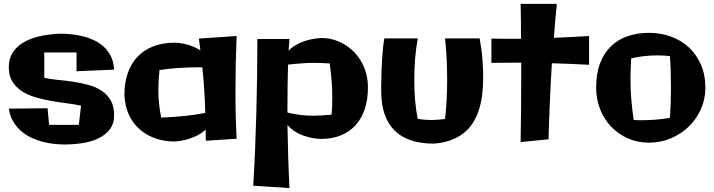

<svg xmlns="http://www.w3.org/2000/svg" viewBox="-20 -703 3648 981"><path d="M563 -113.8Q563 -70.8 541 -42.2Q519 -13.7 483.4 3.7Q447.8 21 402.3 28.1Q356.9 35.2 310.1 35.2Q284.2 35.2 254.6 32Q225.1 28.8 195.3 20.8Q165.5 12.7 137.5 -0.7Q109.4 -14.2 86.4 -34.7Q63.5 -55.2 47.1 -83Q30.8 -110.8 24.9 -147.9L223.1 -149.9L231 -64.9H382.8L394 -163.1Q363.8 -169.9 324.7 -174.8Q285.6 -179.7 244.6 -186.8Q203.6 -193.8 164.1 -205.1Q124.5 -216.3 93.8 -235.8Q63 -255.4 43.9 -285.2Q24.9 -314.9 24.9 -358.9Q24.9 -406.2 47.9 -438.7Q70.8 -471.2 108.2 -491Q145.5 -510.7 192.9 -520Q240.2 -529.3 289.1 -530.8Q314.9 -530.8 345 -527.8Q375 -524.9 404.8 -517.3Q434.6 -509.8 462.2 -496.6Q489.7 -483.4 511.5 -463.1Q533.2 -442.9 547.1 -414.3Q561 -385.7 563 -347.2L371.1 -338.9V-435.1H206.1V-305.2Q237.8 -298.3 276.9 -294.7Q315.9 -291 355.5 -285.2Q395 -279.3 432.4 -269Q469.7 -258.8 498.8 -239.7Q527.8 -220.7 545.4 -190.4Q563 -160.2 563 -113.8Z M1031.7 16.1Q1031.7 2 1031.2 -12.5Q1030.8 -26.9 1030.8 -41Q1004.9 -17.6 976.8 -5.6Q948.7 6.3 925.3 12.2Q897.9 19 871.1 20Q822.3 20 777.1 5.1Q731.9 -9.8 696.8 -39.6Q661.6 -69.3 639.9 -114Q618.2 -158.7 615.7 -217.8Q615.7 -277.3 631.8 -326.4Q647.9 -375.5 680.2 -410.6Q712.4 -445.8 760.3 -465.1Q808.1 -484.4 871.1 -484.9Q873 -484.9 886 -484.1Q898.9 -483.4 918 -479.7Q937 -476.1 959.5 -468Q981.9 -460 1003.9 -445.8L996.1 -505.9L1189 -519Q1183.1 -378.9 1183.1 -240.2Q1183.1 -206.5 1183.3 -176.5Q1183.6 -146.5 1184.3 -116.9Q1185.1 -87.4 1186.3 -57.4Q1187.5 -27.3 1189 5.9ZM803.7 -102.1Q861.8 -104.5 918 -109.9Q974.1 -115.2 1028.8 -126Q1027.3 -186.5 1023.7 -243.2Q1020 -299.8 1013.7 -358.9H985.8Q938.5 -358.9 890.9 -355.7Q843.3 -352.5 794.9 -345.2Q789.1 -293.9 789.1 -242.2Q789.1 -222.7 790 -205.8Q791 -189 792.7 -172.4Q794.4 -155.8 797.1 -138.7Q799.8 -121.6 803.7 -102.1Z M1859.9 -254.9Q1859.9 -193.8 1843.5 -145.3Q1827.1 -96.7 1796.4 -63Q1765.6 -29.3 1721.2 -11.2Q1676.8 6.8 1620.6 6.8Q1588.4 5.9 1557.1 -2Q1543.9 -5.4 1529.5 -10.5Q1515.1 -15.6 1500.7 -23.2Q1486.3 -30.8 1473.1 -41Q1460 -51.3 1448.7 -64.9Q1450.2 18.6 1452.6 100.3Q1455.1 182.1 1459 257.8L1273.9 246.1Q1279.3 159.7 1283.2 64.5Q1287.1 -30.8 1289.8 -127.7Q1292.5 -224.6 1293.7 -320.3Q1294.9 -416 1294.9 -503.9H1459Q1456.1 -473.6 1454.6 -443.8Q1465.8 -456.1 1479.2 -465.1Q1492.7 -474.1 1506.8 -481Q1521 -487.8 1535.4 -492.7Q1549.8 -497.6 1563 -500.5Q1593.8 -507.8 1626 -508.8Q1652.8 -508.8 1680.7 -501.2Q1708.5 -493.7 1734.6 -479Q1760.7 -464.4 1783.4 -442.9Q1806.2 -421.4 1823.2 -393.1Q1840.3 -364.7 1850.1 -330.3Q1859.9 -295.9 1859.9 -254.9ZM1448.7 -127.9Q1484.4 -119.1 1515.9 -115.5Q1547.4 -111.8 1582 -111.8Q1602.5 -111.8 1625 -113.3Q1647.5 -114.7 1673.8 -117.2Q1676.3 -139.2 1677 -160.6Q1677.7 -182.1 1677.7 -204.1Q1677.7 -248.5 1674.3 -291.7Q1670.9 -335 1664.6 -378.9Q1618.2 -381.8 1583 -381.8Q1565.9 -381.8 1550.3 -381.1Q1534.7 -380.4 1518.8 -379.2Q1502.9 -377.9 1486.6 -376.5Q1470.2 -375 1451.7 -373Q1448.7 -268.1 1448.7 -159.2Z M2448.7 -310.1Q2448.7 -268.1 2444.6 -227.8Q2440.4 -187.5 2429.9 -151.1Q2419.4 -114.7 2401.1 -83.3Q2382.8 -51.8 2355 -27.8Q2327.1 -3.9 2288.1 11.5Q2249 26.9 2196.8 30.8Q2062.5 30.8 1995.1 -37.1Q1927.7 -105 1927.7 -237.8Q1927.7 -241.2 1927.7 -256.1Q1927.7 -271 1928.2 -293.2Q1928.7 -315.4 1929.4 -343Q1930.2 -370.6 1932.1 -399.4Q1934.1 -428.2 1936.8 -456.1Q1939.5 -483.9 1943.8 -506.8H2114.7Q2105.5 -458.5 2101.1 -404.8Q2096.7 -351.1 2096.7 -294.9Q2096.7 -243.2 2100.8 -192.1Q2105 -141.1 2114.7 -95.2Q2132.8 -92.8 2150.1 -91.3Q2167.5 -89.8 2184.6 -89.8Q2201.2 -89.8 2219 -91.3Q2236.8 -92.8 2253.9 -95.2Q2259.3 -141.1 2262 -191.7Q2264.6 -242.2 2264.6 -293.9Q2264.6 -350.6 2262 -404.5Q2259.3 -458.5 2253.9 -506.8H2430.7Q2441.4 -449.7 2445.1 -398.9Q2448.7 -348.1 2448.7 -310.1Z M2989.7 -372.1Q2942.4 -374.5 2894.8 -376.5Q2847.2 -378.4 2799.8 -379.9Q2793.9 -282.7 2789.6 -186Q2785.2 -89.4 2782.7 8.8L2640.1 22.9Q2643.1 -155.8 2643.1 -331.1V-382.8H2607.9Q2578.6 -382.8 2549.3 -382.3Q2520 -381.8 2490.7 -381.8V-505.9Q2503.4 -505.9 2516.4 -505.4Q2529.3 -504.9 2543 -504.9H2642.1Q2642.1 -550.3 2641.6 -594.5Q2641.1 -638.7 2640.1 -683.1H2825.2Q2820.3 -639.2 2816.7 -595.9Q2813 -552.7 2810.1 -509.8Q2855.5 -511.7 2899.7 -513.9Q2943.8 -516.1 2989.7 -519Z M3402.8 -101.1Q3405.8 -142.6 3407 -181.6Q3408.2 -220.7 3408.2 -258.8Q3408.2 -298.3 3407 -336.7Q3405.8 -375 3402.8 -416Q3386.2 -418.5 3369.9 -419.2Q3353.5 -419.9 3336.9 -419.9Q3268.6 -419.9 3205.1 -404.8Q3203.6 -378.4 3202.4 -352.5Q3201.2 -326.7 3201.2 -300.8Q3201.2 -249 3205.3 -197.5Q3209.5 -146 3217.8 -89.8Q3229 -88.9 3240.5 -88.9Q3252 -88.9 3264.2 -88.9Q3297.9 -88.9 3332.8 -91.8Q3367.7 -94.7 3402.8 -101.1ZM3584 -254.9Q3584 -196.8 3561.3 -145.8Q3538.6 -94.7 3499.5 -56.6Q3460.4 -18.6 3408 3.7Q3355.5 25.9 3295.9 25.9Q3236.8 25.9 3187.3 3.7Q3137.7 -18.6 3101.8 -56.6Q3065.9 -94.7 3045.9 -145.8Q3025.9 -196.8 3025.9 -254.9Q3025.9 -326.7 3045.9 -379.4Q3065.9 -432.1 3101.8 -466.8Q3137.7 -501.5 3187.3 -518.3Q3236.8 -535.2 3295.9 -535.2Q3355.5 -535.2 3408 -516.1Q3460.4 -497.1 3499.5 -460.9Q3538.6 -424.8 3561.3 -372.8Q3584 -320.8 3584 -254.9Z"/></svg>

Font: Galindo
Style: Regular
Weight: 400
Version: Version 1.000